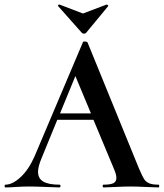

<svg xmlns="http://www.w3.org/2000/svg" viewBox="-32 -818 715 838"><path d="M660 0Q642 0 604 -2Q562 -4 537 -4Q511 -4 473 -2Q437 0 420 0Q416 0 416 -6Q416 -12 420 -12Q450 -12 463 -18.5Q476 -25 476 -42Q476 -57 464 -84L376 -295H218L150 -129Q134 -91 134 -68Q134 -39 157 -25.5Q180 -12 228 -12Q232 -12 232 -6Q232 0 227 0Q214 0 170 -2Q120 -4 94 -4Q70 -4 38 -2Q10 0 -8 0Q-12 0 -12 -6Q-12 -12 -8 -12Q22 -12 57.5 -44.5Q93 -77 119 -136L330 -634Q330 -637 337 -637Q346 -637 350 -633L574 -84Q589 -49 596.5 -37Q604 -25 618 -18.5Q632 -12 660 -12Q663 -12 663 -6Q663 0 660 0ZM230 -323H365L297 -486ZM222 -791 221 -793Q221 -795 223.5 -797Q226 -799 228 -798L330 -759L433 -798Q435 -799 438.5 -795.5Q442 -792 440 -791L344 -675Q341 -671 335 -671Q329 -671 325 -675Z"/></svg>

Font: Cormorant Upright
Style: Bold
Weight: 700
Designer: Christian Thalmann (Catharsis Fonts)
Foundry: Catharsis Fonts
Version: Version 3.302